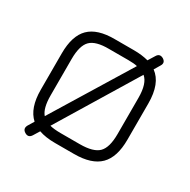

<svg xmlns="http://www.w3.org/2000/svg" viewBox="-165 -855 1036 1048"><g transform="rotate(30 353.0 -331.0)"><path d="M115 -7 138 -45Q80 -97 80 -213V-442Q80 -553 131.5 -604Q183 -655 293 -654H413Q463 -654 504 -643L530 -685Q545 -710 571 -695Q596 -679 580 -654L558 -617Q626 -568 626 -441V-213Q626 -103 574.5 -51.5Q523 0 413 0H293Q233 0 191 -15L167 24Q151 49 126 34Q101 19 115 -7ZM142 -213Q142 -132 171 -99L470 -587Q450 -592 413 -592H292Q208 -593 175 -560Q142 -527 142 -442ZM293 -62H413Q498 -62 531 -95Q564 -128 564 -213V-441Q564 -532 525 -564L224 -69Q251 -62 293 -62Z"/></g></svg>

Font: Jura Medium
Style: Regular
Weight: 500
Designer: Daniel Johnson, Alexei Vanyashin
Foundry: Daniel Johnson
Version: Version 5.103